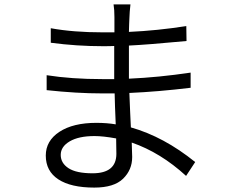

<svg xmlns="http://www.w3.org/2000/svg" viewBox="-20 -808 1040 866"><path d="M504.9 -114.3Q504.9 -122.1 504.4 -145.5Q503.9 -168.9 503.9 -183.6Q445.3 -194.3 406.2 -194.3Q335 -194.3 294.4 -170.4Q253.9 -146.5 253.9 -109.4Q253.9 -72.3 289.1 -49.3Q324.2 -26.4 397.5 -26.4Q504.9 -26.4 504.9 -114.3ZM860.4 -77.1 819.3 -14.6Q704.1 -120.1 574.2 -165Q576.2 -110.4 576.2 -99.6Q576.2 -42 535.2 -2Q494.1 38.1 405.3 38.1Q299.8 38.1 243.2 1Q186.5 -36.1 186.5 -106.4Q186.5 -172.9 248 -213.4Q309.6 -253.9 415 -253.9Q461.9 -253.9 502 -247.1Q498 -336.9 497.1 -386.7H440.4Q326.2 -386.7 190.4 -401.4V-468.8Q302.7 -451.2 441.4 -451.2H495.1V-469.7V-600.6Q479.5 -599.6 445.3 -599.6Q326.2 -599.6 209 -615.2V-680.7Q310.5 -662.1 444.3 -662.1H496.1V-730.5Q496.1 -764.6 492.2 -788.1H568.4Q564.5 -755.9 563.5 -722.7Q563.5 -718.8 562.5 -698.7Q561.5 -678.7 561.5 -664.1Q689.5 -669.9 820.3 -690.4L821.3 -623Q644.5 -606.4 561.5 -602.5V-469.7V-453.1Q695.3 -459 839.8 -480.5V-412.1Q694.3 -394.5 563.5 -388.7Q564.5 -359.4 566.9 -305.7Q569.3 -252 570.3 -233.4Q718.8 -191.4 860.4 -77.1Z"/></svg>

Font: Gen Shin Gothic Normal
Style: Regular
Weight: 300
Designer: [Source Han Sans]
Ryoko NISHIZUKA  (kana & ideographs); Paul D. Hunt (Latin, Greek & Cyrillic); Wenlong ZHANG  (bopomofo
Version: Version 1.002.20150607